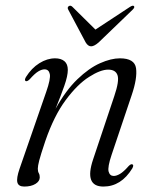

<svg xmlns="http://www.w3.org/2000/svg" viewBox="-20 -660 548 688"><path d="M72 -369.5Q66.5 -372.5 73 -384Q93 -416 121 -433.5Q149 -451 177.5 -451Q198.5 -451 210.8 -440.8Q223 -430.5 223 -409.5Q223 -388 210.5 -352.5Q198 -317 179 -270Q216 -336.5 257.5 -376.2Q299 -416 338.5 -433.5Q378 -451 409.5 -451Q462.5 -451 467.5 -415.5Q472.5 -380 452 -319.5L380 -105.5Q365 -61 369.2 -45.2Q373.5 -29.5 387.5 -29.5Q397.5 -29.5 410.2 -37Q423 -44.5 441 -65Q449.5 -73.5 454.5 -71Q460.5 -68.5 454 -56.5Q414 8.5 350.5 8.5Q281 8.5 313.5 -88.5L389.5 -315.5Q408 -370 401.2 -390.2Q394.5 -410.5 367.5 -410.5Q340 -410.5 298.8 -384.2Q257.5 -358 215.5 -301.5Q173.5 -245 142.5 -155Q125.5 -104.5 120.5 -84.8Q115.5 -65 115.5 -55.5Q115.5 -45.5 119 -39.5Q122.5 -33.5 122.5 -24.5Q122.5 -10.5 107 -1Q91.5 8.5 67 8.5Q46 8.5 42.2 -6.5Q38.5 -21.5 50 -55L145.5 -330.5Q162 -377.5 158.5 -394.5Q155 -411.5 139.5 -411.5Q129.5 -411.5 117 -404Q104.5 -396.5 86 -375.5Q77 -367 72 -369.5ZM333.5 -508Q317.5 -494 306.5 -494Q295.5 -494 287 -508L224.5 -625.5Q220 -633.5 226.5 -638Q233 -642 239.5 -635.5L322 -554L446 -635.5Q456.5 -642 460 -638Q464 -634 455.5 -625.5Z"/></svg>

Font: Fraunces 72pt S000 Light
Style: Italic
Weight: 300
Italic angle: -16°
Version: Version 1.000; ttfautohint (v1.8.3)